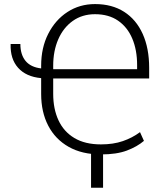

<svg xmlns="http://www.w3.org/2000/svg" viewBox="-20 -740 788 934"><path d="M471.2 11.2Q379.4 11.2 314.2 -25.6Q249 -62.5 214.6 -128.7Q180.2 -194.8 180.2 -283.2V-359.9Q106.9 -366.7 68.1 -410.2Q29.3 -453.6 31.7 -525.9H79.1Q79.1 -474.6 104.2 -443.8Q129.4 -413.1 180.2 -407.2V-420.4Q180.2 -507.8 214.6 -575.4Q249 -643.1 308.1 -681.6Q367.2 -720.2 442.4 -720.2Q524.9 -720.2 583.7 -682.6Q642.6 -645 674.1 -575.2Q705.6 -505.4 705.6 -410.2V-358.4H238.8V-283.2Q238.8 -210.4 264.4 -155Q290 -99.6 341.8 -68.6Q393.6 -37.6 471.2 -37.6Q531.2 -37.6 577.4 -53.5Q623.5 -69.3 661.1 -97.2L680.2 -54.7Q647 -26.4 597.2 -7.6Q547.4 11.2 471.2 11.2ZM238.8 -403.3H647V-423.8Q647 -496.6 623.5 -552.2Q600.1 -607.9 554.4 -639.4Q508.8 -670.9 442.4 -670.9Q379.9 -670.9 334 -638.2Q288.1 -605.5 263.4 -548.8Q238.8 -492.2 238.8 -420.4ZM422.9 173.3V-30.8H481.4V173.3Z"/></svg>

Font: Roboto Slab LO Light
Style: Regular
Weight: 300
Designer: Google
Version: Version 2.000